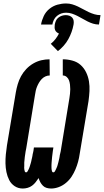

<svg xmlns="http://www.w3.org/2000/svg" viewBox="-20 -1076 598 1104"><path d="M274 8Q261 8 248.5 4.5Q236 1 227 -8Q218 -17 212 -28Q206 -39 202 -52Q194 -40 185 -28.5Q176 -17 164.5 -8.5Q153 0 139 4Q125 8 111 8Q85 8 64.5 -5.5Q44 -19 33 -40.5Q22 -62 17 -86.5Q12 -111 11.5 -136.5Q11 -162 13.5 -188Q16 -214 20 -240L71 -545Q75 -568 82 -592Q89 -616 101 -638Q113 -660 131 -679Q149 -698 171.5 -711Q194 -724 217.5 -729.5Q241 -735 265 -735L266 -642Q253 -642 241 -636.5Q229 -631 220 -621.5Q211 -612 204.5 -601Q198 -590 193 -578Q188 -566 185.5 -554Q183 -542 181 -529L131 -224Q130 -219 129 -214Q128 -209 127 -203.5Q126 -198 125.5 -193Q125 -188 124 -183Q123 -178 122.5 -172.5Q122 -167 121.5 -162Q121 -157 120.5 -152Q120 -147 119.5 -141.5Q119 -136 119.5 -131Q120 -126 119.5 -121Q119 -116 119 -111Q119 -106 120 -101Q121 -96 122.5 -90.5Q124 -85 130 -85Q135 -85 138 -90Q141 -95 143.5 -100Q146 -105 148 -110Q150 -115 151.5 -120Q153 -125 154.5 -130Q156 -135 157.5 -140Q159 -145 160 -150Q161 -155 162 -160Q163 -165 164.5 -170Q166 -175 166.5 -180Q167 -185 168 -190Q169 -195 170.5 -200Q172 -205 172.5 -210Q173 -215 174 -221L175 -228H287L286 -221Q285 -215 284 -209Q283 -203 282.5 -197Q282 -191 281 -185Q280 -179 279.5 -173Q279 -167 278.5 -161.5Q278 -156 277.5 -150Q277 -144 276.5 -138Q276 -132 276 -126Q276 -120 276 -114.5Q276 -109 276.5 -103Q277 -97 279 -91Q281 -85 287 -85Q292 -85 295.5 -90.5Q299 -96 301 -101Q303 -106 305.5 -111Q308 -116 309.5 -121Q311 -126 312.5 -131.5Q314 -137 315.5 -142.5Q317 -148 318 -153Q319 -158 320.5 -163.5Q322 -169 322.5 -174Q323 -179 324 -184.5Q325 -190 326.5 -195Q328 -200 329 -206L379 -511Q381 -524 382.5 -537Q384 -550 384 -563Q384 -576 382.5 -589Q381 -602 377 -613.5Q373 -625 363.5 -633.5Q354 -642 341 -642V-735Q369 -735 396.5 -727.5Q424 -720 443.5 -702.5Q463 -685 475 -660.5Q487 -636 491.5 -608.5Q496 -581 494.5 -552.5Q493 -524 489 -495L438 -190Q435 -168 429 -146Q423 -124 414 -102.5Q405 -81 392 -61Q379 -41 360 -25Q341 -9 318.5 -0.5Q296 8 274 8ZM216 -935Q220 -959 231.5 -983.5Q243 -1008 264 -1025Q285 -1042 310 -1049Q335 -1056 360 -1056Q379 -1056 395.5 -1051Q412 -1046 428 -1038.5Q444 -1031 459 -1022.5Q474 -1014 490 -1006.5Q506 -999 523 -994Q540 -989 558 -989L549 -935Q531 -935 515 -940Q499 -945 484 -952.5Q469 -960 454.5 -968.5Q440 -977 425 -984.5Q410 -992 394 -997.5Q378 -1003 360 -1003Q346 -1003 332.5 -998.5Q319 -994 307.5 -984.5Q296 -975 289.5 -961.5Q283 -948 281 -935ZM313 -782 272 -824Q287 -836 299 -851.5Q311 -867 319 -883Q312 -886 306 -891Q300 -896 297 -903Q294 -910 294 -918.5Q294 -927 295 -935Q297 -946 301.5 -956.5Q306 -967 315.5 -974.5Q325 -982 336 -985.5Q347 -989 358 -989Q369 -989 379 -985.5Q389 -982 395.5 -974.5Q402 -967 403.5 -956.5Q405 -946 403 -935Q399 -913 391.5 -892Q384 -871 373 -851Q362 -831 346.5 -813.5Q331 -796 313 -782Z"/></svg>

Font: Iosevka Curly Heavy
Style: Italic
Weight: 900
Italic angle: -9°
Monospace: yes
Designer: Belleve Invis
Foundry: Belleve Invis
Version: Version 22.1.2; ttfautohint (v1.8.4)